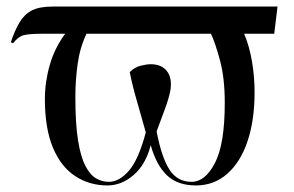

<svg xmlns="http://www.w3.org/2000/svg" viewBox="-20 -556 898 586"><path d="M308 10Q253 10 209.5 -18.5Q166 -47 141.5 -105.5Q117 -164 117 -254Q117 -306 132 -358Q147 -410 179 -453H110Q69 -453 52 -448.5Q35 -444 20 -424L13 -427Q25 -463 39.5 -487.5Q54 -512 77 -524Q100 -536 141 -536H827L817 -453H725Q741 -416 749 -369Q757 -322 757 -274Q757 -189 735.5 -125Q714 -61 673.5 -25.5Q633 10 578 10Q522 10 489.5 -21Q457 -52 440 -113Q425 -54 388 -22Q351 10 308 10ZM565 -1Q606 -1 636 -58.5Q666 -116 666 -242Q666 -318 651.5 -371.5Q637 -425 624 -453H244Q224 -411 217 -361Q210 -311 210 -260Q210 -179 218 -128.5Q226 -78 240.5 -50Q255 -22 273.5 -11.5Q292 -1 312 -1Q344 -1 373.5 -35Q403 -69 425 -152Q410 -206 397 -250.5Q384 -295 376 -336Q391 -351 409.5 -355.5Q428 -360 440 -360Q473 -360 489.5 -339Q506 -318 500 -280Q495 -254 482 -219.5Q469 -185 458 -155Q473 -76 497 -38.5Q521 -1 565 -1Z"/></svg>

Font: Noto Serif Display SemiCondensed
Style: Regular
Weight: 400
Width: 4
Designer: Monotype Design Team
Foundry: Monotype Imaging Inc.
Version: Version 2.009